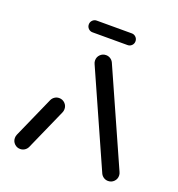

<svg xmlns="http://www.w3.org/2000/svg" viewBox="-120 -746 784 845"><g transform="rotate(20 272.5 -324.0)"><path d="M66.7 -0.4Q50.7 -0.4 39.6 -11.5Q28.5 -22.6 28.5 -38.5Q28.5 -47 31.9 -54.8L117.8 -248.1Q122.6 -258.1 131.9 -264.1Q141.1 -270 152.2 -270Q168.1 -270 179.3 -258.9Q190.4 -247.8 190.4 -231.9Q190.4 -223.3 187 -215.6L101.1 -22.2Q96.3 -12.2 87 -6.3Q77.8 -0.4 66.7 -0.4ZM516.3 -38.5Q516.3 -22.6 505.2 -11.5Q494.1 -0.4 478.1 -0.4Q467 -0.4 457.8 -6.3Q448.5 -12.2 443.7 -22.2L247 -463.7Q243.3 -471.1 243.3 -480Q243.3 -495.9 254.4 -507Q265.6 -518.1 281.5 -518.1Q292.6 -518.1 301.9 -512.2Q311.1 -506.3 315.9 -496.3L512.6 -54.8Q516.3 -47.4 516.3 -38.5ZM163.3 -619.3Q163.3 -630.7 171.3 -638.7Q179.3 -646.7 190.4 -646.7H354.8Q365.9 -646.7 373.9 -638.7Q381.9 -630.7 381.9 -619.3Q381.9 -607.8 373.9 -599.8Q365.9 -591.9 354.8 -591.9H190.4Q179.3 -591.9 171.3 -599.8Q163.3 -607.8 163.3 -619.3Z"/></g></svg>

Font: 26F Galaxy Sans
Style: Bold
Weight: 700
Designer: C₂₉H₂₅N₃O₅
Version: Version 1.100